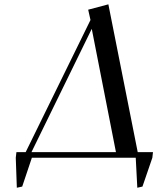

<svg xmlns="http://www.w3.org/2000/svg" viewBox="-20 -732 743 891"><path d="M53.2 0 56.2 -25.9H99.1L399.9 -639.2L389.2 -687L482.9 -711.9L619.1 -25.9H689.9L687 0L641.1 133.8L617.2 139.2L609.9 0H127.9L83 133.8L58.1 139.2ZM126 -25.9H518.1L405.8 -598.1Z"/></svg>

Font: Dehuti
Style: Bold-Italic
Weight: 700
Version: Version 1.2